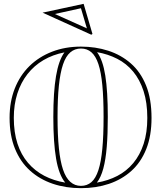

<svg xmlns="http://www.w3.org/2000/svg" viewBox="-20 -966 840 1001"><path d="M402 -723Q478 -723 544.5 -701.5Q611 -680 662 -635.5Q713 -591 741.5 -520.5Q770 -450 770 -351Q770 -258 742.5 -189Q715 -120 665 -75Q615 -30 548 -7.5Q481 15 402 15Q323 15 255 -8Q187 -31 136.5 -76.5Q86 -122 58 -191Q30 -260 30 -352Q30 -436 57 -504.5Q84 -573 133.5 -621.5Q183 -670 251.5 -696.5Q320 -723 402 -723ZM402 -713Q370 -713 346.5 -693Q323 -673 308.5 -630Q294 -587 287 -519.5Q280 -452 280 -356Q280 -262 287 -193.5Q294 -125 308.5 -82Q323 -39 346.5 -18Q370 3 402 3Q434 3 456.5 -16.5Q479 -36 493 -79Q507 -122 513.5 -190.5Q520 -259 520 -357Q520 -454 513.5 -522Q507 -590 493 -632Q479 -674 456.5 -693.5Q434 -713 402 -713ZM320 -14Q287 -54 272.5 -138.5Q258 -223 258 -356Q258 -486 272 -569Q286 -652 316 -693Q255 -681 206.5 -652.5Q158 -624 123.5 -580Q89 -536 70.5 -478.5Q52 -421 52 -352Q52 -276 71 -217.5Q90 -159 126 -117Q162 -75 211 -49.5Q260 -24 320 -14ZM485 -14Q544 -24 592 -49Q640 -74 675 -116Q710 -158 729 -216.5Q748 -275 748 -351Q748 -431 728.5 -491Q709 -551 674 -593Q639 -635 591 -659.5Q543 -684 486 -694Q516 -654 529 -572Q542 -490 542 -357Q542 -267 536.5 -200Q531 -133 518.5 -87Q506 -41 485 -14ZM456 -785 202 -900 416 -946 462 -789ZM433 -818 402 -923 266 -893 431 -819Z"/></svg>

Font: Kalnia Glaze Thin
Style: Bold
Weight: 700
Version: Version 1.110